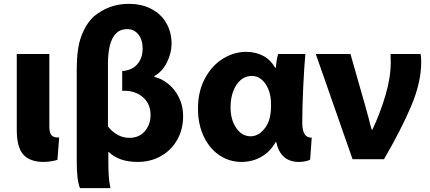

<svg xmlns="http://www.w3.org/2000/svg" viewBox="-20 -776 2230 996"><path d="M236 -119Q236 -86 248 -73.5Q260 -61 287 -63L278 53Q268 57 246.5 60.5Q225 64 206 64Q137 64 102 27Q67 -10 67 -103V-496H236Z M542 47Q542 103 544 135.5Q546 168 553 200H395Q386 178 382 143.5Q378 109 378 51V-413Q378 -524 401.5 -587.5Q425 -651 466 -690Q545 -756 647 -756Q716 -756 766.5 -729Q817 -702 843.5 -655Q870 -608 870 -550Q870 -501 846 -452.5Q822 -404 781 -382V-377Q820 -368 854 -340Q888 -312 909 -269Q930 -226 930 -174Q930 -104 898.5 -49.5Q867 5 813.5 34.5Q760 64 695 64Q596 64 544 12H542ZM540 -120Q561 -93 589.5 -77Q618 -61 650 -61Q703 -61 732 -96Q761 -131 761 -179Q761 -234 726 -267.5Q691 -301 636 -305H614V-408H621Q628 -408 632 -410Q673 -417 696.5 -448Q720 -479 720 -523Q720 -569 698 -597Q676 -625 639 -625Q540 -625 540 -442Z M1564 -496Q1558 -429 1553 -325.5Q1548 -222 1548 -139Q1548 -60 1597 -62L1589 52Q1581 57 1565 60.5Q1549 64 1531 64Q1435 64 1413 -39H1410Q1382 11 1335.5 37.5Q1289 64 1233 64Q1170 64 1118.5 29.5Q1067 -5 1037 -68Q1007 -131 1007 -213Q1007 -301 1042.5 -368Q1078 -435 1135.5 -471Q1193 -507 1257 -507Q1306 -507 1345 -486.5Q1384 -466 1407 -425H1411Q1415 -471 1423 -496ZM1176 -218Q1176 -155 1205.5 -112Q1235 -69 1280 -69Q1316 -69 1344.5 -99.5Q1373 -130 1381 -172Q1386 -195 1386 -226Q1386 -259 1383 -274Q1375 -322 1348.5 -352Q1322 -382 1287 -382Q1237 -382 1206.5 -335.5Q1176 -289 1176 -219Z M1871 -240Q1890 -173 1891 -168Q1901 -126 1908 -104H1912Q1952 -188 1979.5 -281Q2007 -374 2007 -453Q2007 -481 2006 -496H2162Q2165 -480 2165 -454Q2165 -349 2113.5 -227Q2062 -105 1972 50H1809L1618 -496H1798Z"/></svg>

Font: BM Euljiro oraeorae
Style: Regular
Weight: 400
Designer: Bongjin Kim; Bomjun Kim; Myungsoo Han; Hyesun Chae; Mikyoung Jeong; Wujin Sim; Minjae Kang; Suwha Jang;
Foundry: Sandoll Inc.
Version: Version 1.000;hotconv 1.0.109;makeexe 2.5.65596